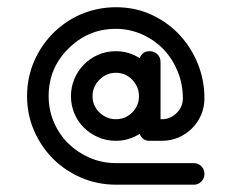

<svg xmlns="http://www.w3.org/2000/svg" viewBox="-20 -505 633 525"><path d="M539 -29Q539 -17 530.5 -8.5Q522 0 510 0H297Q247 0 202.5 -19Q158 -38 125 -71Q92 -104 73 -148Q54 -192 54 -242Q54 -293 73.5 -338Q93 -383 129 -418Q166 -453 211.5 -470Q257 -487 308 -485Q357 -483 399 -462.5Q441 -442 472 -408.5Q503 -375 521 -330.5Q539 -286 539 -236Q539 -212 530 -191Q521 -170 505 -154Q489 -138 468 -129Q447 -120 423 -120H389Q369 -120 362 -139Q332 -120 297 -120Q271 -120 249 -129.5Q227 -139 210 -155.5Q193 -172 183.5 -194.5Q174 -217 174 -242Q174 -267 183.5 -289.5Q193 -312 210 -329Q227 -346 249 -355.5Q271 -365 297 -365Q332 -365 362 -346Q369 -365 389 -365Q402 -365 410.5 -356.5Q419 -348 419 -335V-179H423Q446 -179 463 -196Q480 -213 480 -236Q480 -274 466.5 -308Q453 -342 429.5 -367.5Q406 -393 374 -408.5Q342 -424 305 -426Q226 -429 170 -375Q113 -321 113 -242Q113 -204 127.5 -170.5Q142 -137 167 -112.5Q192 -88 225.5 -73.5Q259 -59 297 -59H510Q522 -59 530.5 -50.5Q539 -42 539 -29ZM360 -242Q360 -268 341.5 -287Q323 -306 297 -306Q271 -306 252 -287Q233 -268 233 -242Q233 -216 252 -197.5Q271 -179 297 -179Q323 -179 341.5 -197.5Q360 -216 360 -242Z"/></svg>

Font: Hanken
Style: Book
Weight: 400
Designer: Alfredo Marco Pradil
Foundry: Hanken Design Co.
Version: Version 2.06 2014